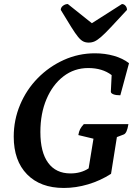

<svg xmlns="http://www.w3.org/2000/svg" viewBox="-20 -919 682 951"><path d="M180 -265Q180 -165 218.5 -112.5Q257 -60 329 -60Q381 -60 419 -85L443 -232L368 -250Q371 -268 377 -279.5Q383 -291 395 -304H616Q609 -259 593 -253L559 -240L530 -58Q477 -24 416.5 -6Q356 12 296 12Q180 12 114 -55.5Q48 -123 48 -242Q48 -325 79.5 -400Q111 -475 167 -532Q223 -589 296 -622Q369 -655 450 -655Q500 -655 544 -642.5Q588 -630 619 -606L576 -447Q554 -447 541.5 -452Q529 -457 529 -465L533 -547Q487 -582 417 -582Q348 -582 294.5 -541Q241 -500 210.5 -428.5Q180 -357 180 -265ZM419 -708Q404 -708 392 -714Q380 -720 366.5 -736.5Q353 -753 333 -785Q313 -817 281 -870Q281 -882 292 -890.5Q303 -899 316 -899L435 -804L584 -899Q594 -899 601.5 -890.5Q609 -882 609 -870Q560 -817 530 -785Q500 -753 481 -736.5Q462 -720 448.5 -714Q435 -708 419 -708Z"/></svg>

Font: Petrona
Style: Bold Italic
Weight: 700
Italic angle: -9°
Designer: Ringo R. Seeber
Foundry: Ringo R. Seeber
Version: Version 2.001; ttfautohint (v1.8.3)